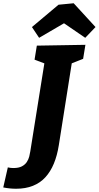

<svg xmlns="http://www.w3.org/2000/svg" viewBox="-132 -982 606 1178"><path d="M94 -702 392 -707 378 -621 292 -587 311 -611 229 -92Q219 -28 198.5 21.5Q178 71 146.5 105.5Q115 140 70 158Q25 176 -33 176Q-72 176 -112 168L-84 45Q-76 47 -67 48Q-58 49 -50 49Q-17 49 2.5 38.5Q22 28 32.5 12Q43 -4 47.5 -22Q52 -40 54 -54L143 -611L159 -586L80 -616ZM108 -750 64 -816 227 -953 320 -962 454 -816 391 -750 207 -876 322 -875Z"/></svg>

Font: Bitter Thin ExtraBold
Style: Italic
Weight: 800
Italic angle: -9°
Version: Version 2.002